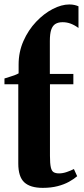

<svg xmlns="http://www.w3.org/2000/svg" viewBox="-20 -852 384 882"><path d="M176.5 11Q119 11 91.5 -14.5Q64 -40 64 -101V-465H0.5V-491.5Q10.5 -495 22.8 -498.5Q35 -502 46.2 -506.2Q57.5 -510.5 65.5 -515Q65.5 -525 65.5 -535.2Q65.5 -545.5 65.5 -555.5Q65.5 -613.5 87.8 -663.8Q110 -714 145.8 -751.8Q181.5 -789.5 222 -810.5Q262.5 -831.5 298.5 -831.5Q312 -831.5 322.5 -829Q333 -826.5 340.5 -823V-723.5Q323 -736.5 305.2 -743.2Q287.5 -750 267.5 -750Q247.5 -750 234.5 -742Q221.5 -734 215.2 -715.2Q209 -696.5 209 -663.5V-512.5H317V-465H209.5V-136Q209.5 -100.5 213.5 -83.2Q217.5 -66 226.8 -60.8Q236 -55.5 251.5 -55.5Q268.5 -55.5 287.2 -62Q306 -68.5 319.5 -75.5L334.5 -42.5Q319.5 -29.5 297 -17Q274.5 -4.5 244.5 3.2Q214.5 11 176.5 11Z"/></svg>

Font: Merriweather 120pt
Style: Bold
Weight: 700
Designer: Eben Sorkin
Foundry: Eben Sorkin
Version: Version 2.100